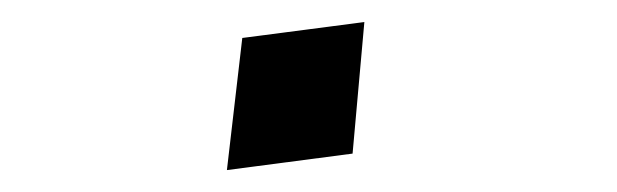

<svg xmlns="http://www.w3.org/2000/svg" viewBox="-20 -341 566 176"><path d="M314 -320.8 202.1 -306.2 188 -185.1 303.2 -200.2Z"/></svg>

Font: Comic Neue Angular
Style: Bold
Weight: 700
Designer: Craig Rozynski
Foundry: Craig Rozynski
Version: Version 2.003